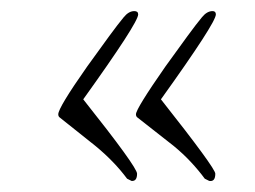

<svg xmlns="http://www.w3.org/2000/svg" viewBox="-20 -462 460 346"><path d="M357 -136 349 -140Q338 -155 324 -170Q310 -185 293 -199L228 -250Q225 -252 225 -256Q225 -266 278 -342Q301 -374 317.5 -396.5Q334 -419 344 -431Q353 -442 363 -442Q369 -442 369 -436Q369 -421 270 -283Q368 -159 368 -149Q368 -134 357 -136ZM217 -136 209 -140Q186 -171 152 -199L88 -250Q85 -252 85 -256Q85 -268 137 -342Q160 -374 176.5 -396.5Q193 -419 203 -431Q212 -442 222 -442Q229 -442 229 -436Q229 -421 130 -283Q227 -161 227 -149Q227 -135 217 -136Z"/></svg>

Font: Ephesis
Style: Regular
Weight: 400
Designer: Robert E. Leuschke
Foundry: Robert E. Leuschke
Version: Version 1.010; ttfautohint (v1.8.3)